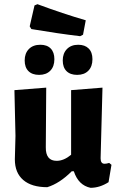

<svg xmlns="http://www.w3.org/2000/svg" viewBox="-20 -889 568 918"><path d="M363 -716Q254 -729 130 -750L122 -763L145 -863L159 -869Q283 -823 390 -792L377 -723ZM167 -531Q134 -531 116 -549Q98 -567 98 -600Q98 -634 118 -654.5Q138 -675 173 -675Q205 -675 222.5 -657Q240 -639 240 -606Q240 -571 220.5 -551Q201 -531 167 -531ZM349 -531Q316 -531 298 -549Q280 -567 280 -600Q280 -634 300 -654.5Q320 -675 354 -675Q386 -675 404 -657Q422 -639 422 -606Q422 -571 402.5 -551Q383 -531 349 -531ZM206 6Q131 6 91 -28.5Q51 -63 51 -127L54 -239L49 -458L201 -470L199 -185Q198 -120 251 -120Q285 -120 320 -149V-458L470 -470L461 -132Q461 -106 480 -106Q489 -106 502 -110L513 -101L499 -18Q457 9 413 9Q355 -3 333 -70H323Q265 -12 206 6Z"/></svg>

Font: Alegreya Sans ExtraBold
Style: Regular
Weight: 800
Designer: Juan Pablo del Peral
Foundry: Huerta Tipografica
Version: Version 2.007